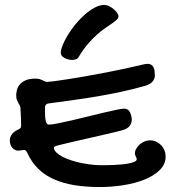

<svg xmlns="http://www.w3.org/2000/svg" viewBox="-20 -730 694 781"><path d="M78.1 -120.1Q76.7 -120.1 73.5 -119.6Q70.3 -119.1 66.7 -118.7Q63 -118.2 59.6 -117.7Q56.2 -117.2 54.2 -117.2Q40.5 -117.2 30.3 -128.7Q20 -140.1 20 -159.2Q20 -171.9 28.3 -183.6Q36.6 -195.3 54.2 -203.1Q59.6 -205.6 62.7 -208.7Q65.9 -211.9 65.9 -217.8Q65.9 -233.4 65.2 -251.2Q64.5 -269 63 -293Q62.5 -297.9 59.8 -302.2Q57.1 -306.6 54 -312.3Q50.8 -317.9 48.3 -324.7Q45.9 -331.5 45.9 -341.8Q45.9 -351.1 48.6 -363Q51.3 -375 59.8 -385.5Q68.4 -396 83.7 -403.1Q99.1 -410.2 124 -410.2Q134.3 -410.2 141.1 -408.2Q147.9 -406.2 153.1 -403.6Q158.2 -400.9 162.4 -398.9Q166.5 -397 170.9 -397Q178.7 -397 202.1 -399.9Q225.6 -402.8 258.5 -408.2Q291.5 -413.6 331.3 -420.4Q371.1 -427.2 412.1 -435.3Q453.1 -443.4 492.2 -451.7Q531.2 -460 563 -467.8Q572.8 -470.2 580.1 -470.2Q590.3 -470.2 596.4 -465.6Q602.5 -460.9 605.5 -454.1Q608.4 -447.3 609.1 -438.7Q609.9 -430.2 609.9 -422.9Q609.9 -410.2 601.3 -399.2Q592.8 -388.2 573.2 -381.8Q524.9 -367.7 475.8 -357.2Q426.8 -346.7 377 -338.1Q327.1 -329.6 276.9 -322.8Q226.6 -315.9 176.8 -309.1Q169.9 -308.1 166.5 -304Q163.1 -299.8 163.1 -293V-272.9Q163.1 -264.6 163.6 -255.9Q164.1 -247.1 165.8 -239.7Q167.5 -232.4 170.4 -227.8Q173.3 -223.1 178.2 -223.1Q189.9 -223.1 214.6 -228Q239.3 -232.9 270.3 -240Q301.3 -247.1 335.2 -255.6Q369.1 -264.2 399.4 -271.2Q429.7 -278.3 452.6 -283.2Q475.6 -288.1 484.9 -288.1Q498.5 -288.1 505.6 -278.1Q512.7 -268.1 515.1 -252.9Q515.1 -250.5 515.6 -248.5Q516.1 -246.6 516.1 -244.1Q516.1 -230 507.6 -218Q499 -206.1 477.1 -200.2Q471.2 -198.2 453.6 -194.1Q436 -189.9 412.1 -184.3Q388.2 -178.7 360.4 -172.4Q332.5 -166 305.7 -159.9Q278.8 -153.8 255.6 -148.2Q232.4 -142.6 217.8 -139.2Q204.6 -135.7 201.9 -133.8Q199.2 -131.8 199.2 -128.9Q200.2 -118.2 210.2 -108.9Q220.2 -99.6 235.6 -91.8Q251 -84 270.3 -77.6Q289.6 -71.3 310.3 -67.1Q331.1 -63 351.1 -60.5Q371.1 -58.1 388.2 -58.1Q395.5 -58.1 409.2 -58.1Q422.9 -58.1 439.2 -58.8Q455.6 -59.6 472.9 -61Q490.2 -62.5 504.2 -65.2Q518.1 -67.9 527.1 -72Q536.1 -76.2 536.1 -82Q536.1 -87.4 532.5 -93.3Q528.8 -99.1 528.8 -106Q528.8 -115.7 534.2 -125.2Q539.6 -134.8 548.1 -142.3Q556.6 -149.9 567.6 -154.5Q578.6 -159.2 589.8 -159.2Q604 -159.2 615.7 -153.6Q627.4 -147.9 636 -138.9Q644.5 -129.9 649.2 -118.2Q653.8 -106.4 653.8 -94.2Q653.8 -62 630.1 -38.6Q606.4 -15.1 568.4 0.2Q530.3 15.6 482.4 23.2Q434.6 30.8 386.2 30.8Q329.6 30.8 282.7 23.2Q235.8 15.6 198.7 -1Q161.6 -17.6 134.8 -44.2Q107.9 -70.8 90.8 -108.9Q85 -120.1 78.1 -120.1ZM461.9 -664.1Q461.9 -656.7 454.8 -649.9Q447.8 -643.1 435.8 -634.8Q423.8 -626.5 407.7 -615.5Q391.6 -604.5 373.8 -588.6Q356 -572.8 336.9 -550.5Q317.9 -528.3 299.8 -498Q295.9 -491.2 288.8 -488.8Q281.7 -486.3 272.9 -486.3Q264.6 -486.3 256.6 -488.5Q248.5 -490.7 241.9 -494.4Q235.4 -498 231.2 -503.2Q227.1 -508.3 227.1 -514.2Q227.1 -527.3 235.1 -547.1Q243.2 -566.9 256.6 -588.6Q270 -610.4 287.8 -632.1Q305.7 -653.8 325.4 -671.1Q345.2 -688.5 365.5 -699.2Q385.7 -710 404.8 -710Q413.6 -710 423.6 -705.1Q433.6 -700.2 442.1 -693.1Q450.7 -686 456.3 -678Q461.9 -669.9 461.9 -664.1Z"/></svg>

Font: Gochi Hand
Style: Regular
Weight: 400
Designer: Juan Pablo del Peral
Foundry: Juan Pablo del Peral
Version: Version 1.001